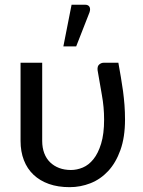

<svg xmlns="http://www.w3.org/2000/svg" viewBox="-20 -766 592 794"><path d="M469.5 -506.5Q475 -475 480 -446.2Q485 -417.5 488.8 -389.2Q492.5 -361 494.8 -332Q497 -303 497 -271.5Q497 -198.5 478 -145.5Q459 -92.5 427.2 -58.5Q395.5 -24.5 354 -8.2Q312.5 8 268 8Q220 8 182.5 -5.2Q145 -18.5 118.8 -43.2Q92.5 -68 78.8 -103.5Q65 -139 65 -183.5V-506.5H154.5V-183.5Q154.5 -155 163 -132.5Q171.5 -110 187.2 -94.8Q203 -79.5 224.8 -71.2Q246.5 -63 273.5 -63Q298 -63 322.5 -73.2Q347 -83.5 366.5 -107.8Q386 -132 398.2 -172Q410.5 -212 410.5 -271.5Q410.5 -323 401.2 -373.8Q392 -424.5 383.5 -476Q382 -492.5 390.5 -499.5Q399 -506.5 408.5 -506.5ZM242 -574 276 -746.5H331.5Q345 -746.5 350 -737.8Q355 -729 350 -714.5L295 -574Z"/></svg>

Font: Lato 2
Style: Regular
Weight: 400
Designer: Lukasz Dziedzic with Adam Twardoch and Botio Nikoltchev
Foundry: tyPoland Lukasz Dziedzic
Version: Version 2.015; 2015-08-06; http://www.latofonts.com/